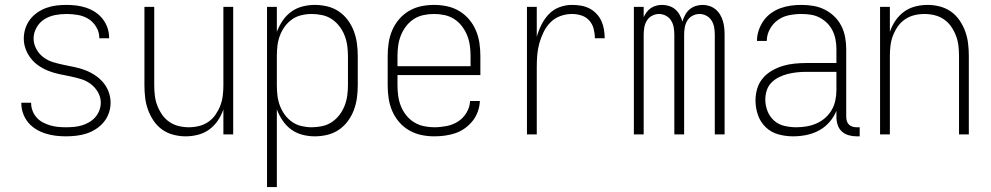

<svg xmlns="http://www.w3.org/2000/svg" viewBox="-20 -548 4040 783"><path d="M249 8Q228 8 207 5.5Q186 3 165.5 -3.5Q145 -10 127 -21Q109 -32 95.5 -48Q82 -64 74.5 -84.5Q67 -105 67 -126V-129H107V-127Q107 -111 113 -95.5Q119 -80 130 -68Q141 -56 155.5 -48.5Q170 -41 185.5 -36.5Q201 -32 217 -30.5Q233 -29 249 -29Q265 -29 281.5 -30.5Q298 -32 313.5 -36.5Q329 -41 343.5 -49.5Q358 -58 368.5 -70Q379 -82 385 -97.5Q391 -113 391 -129Q391 -152 379.5 -172Q368 -192 350 -205.5Q332 -219 310.5 -225.5Q289 -232 267 -236.5Q245 -241 223 -245.5Q201 -250 180 -258Q159 -266 140 -278.5Q121 -291 107 -308.5Q93 -326 85 -347Q77 -368 77 -391Q77 -412 83.5 -432Q90 -452 102.5 -468.5Q115 -485 132.5 -497Q150 -509 169.5 -516Q189 -523 209.5 -525.5Q230 -528 251 -528Q272 -528 292 -525.5Q312 -523 331.5 -516.5Q351 -510 368.5 -498.5Q386 -487 398.5 -471Q411 -455 418 -435.5Q425 -416 425 -395V-392H385V-394Q385 -417 372.5 -438Q360 -459 340.5 -471Q321 -483 297.5 -487Q274 -491 251 -491Q228 -491 204.5 -486.5Q181 -482 161 -469.5Q141 -457 129 -435.5Q117 -414 117 -391Q117 -369 128 -348.5Q139 -328 157 -314.5Q175 -301 196.5 -294.5Q218 -288 240 -283.5Q262 -279 284 -274.5Q306 -270 327 -262Q348 -254 367 -241.5Q386 -229 400.5 -212Q415 -195 423 -173.5Q431 -152 431 -129Q431 -108 424 -87.5Q417 -67 403.5 -50.5Q390 -34 371.5 -22Q353 -10 333 -3.5Q313 3 291.5 5.5Q270 8 249 8Z M737 8Q712 8 687 1.5Q662 -5 641.5 -19.5Q621 -34 606.5 -55.5Q592 -77 583.5 -100.5Q575 -124 572 -149.5Q569 -175 569 -200V-520H609V-200Q609 -179 611.5 -158Q614 -137 621.5 -117.5Q629 -98 641 -80.5Q653 -63 670.5 -51Q688 -39 708.5 -34Q729 -29 750 -29Q771 -29 791.5 -34Q812 -39 829.5 -51Q847 -63 859 -80.5Q871 -98 878.5 -117.5Q886 -137 888.5 -158Q891 -179 891 -200V-520H931V0H891V-102Q883 -78 868.5 -56.5Q854 -35 833.5 -20Q813 -5 788 1.5Q763 8 737 8Z M1069 215V-520H1109V-418Q1118 -442 1132.5 -463.5Q1147 -485 1167.5 -500Q1188 -515 1213 -521.5Q1238 -528 1264 -528Q1289 -528 1314.5 -522Q1340 -516 1361.5 -501.5Q1383 -487 1398.5 -466Q1414 -445 1423 -421Q1432 -397 1435.5 -371.5Q1439 -346 1439 -320V-200Q1439 -174 1435.5 -148.5Q1432 -123 1423 -99Q1414 -75 1398.5 -54Q1383 -33 1361.5 -18.5Q1340 -4 1314.5 2Q1289 8 1264 8Q1238 8 1213 1.5Q1188 -5 1167.5 -20Q1147 -35 1132.5 -56.5Q1118 -78 1109 -102V215ZM1251 -29Q1272 -29 1293.5 -33.5Q1315 -38 1333 -50Q1351 -62 1364 -79Q1377 -96 1385 -116Q1393 -136 1396 -157.5Q1399 -179 1399 -200V-320Q1399 -341 1396 -362.5Q1393 -384 1385 -404Q1377 -424 1364 -441Q1351 -458 1333 -470Q1315 -482 1293.5 -486.5Q1272 -491 1251 -491Q1230 -491 1209 -486Q1188 -481 1171 -469Q1154 -457 1141.5 -440Q1129 -423 1121.5 -403Q1114 -383 1111.5 -362Q1109 -341 1109 -320V-200Q1109 -179 1111.5 -158Q1114 -137 1121.5 -117Q1129 -97 1141.5 -80Q1154 -63 1171 -51Q1188 -39 1209 -34Q1230 -29 1251 -29Z M1751 8Q1724 8 1698 2.5Q1672 -3 1648.5 -16.5Q1625 -30 1607.5 -50.5Q1590 -71 1579.5 -95.5Q1569 -120 1565 -146.5Q1561 -173 1561 -200V-320Q1561 -347 1565 -373.5Q1569 -400 1579.5 -424.5Q1590 -449 1607.5 -469.5Q1625 -490 1648 -503.5Q1671 -517 1697 -522.5Q1723 -528 1750 -528Q1777 -528 1803 -522.5Q1829 -517 1852 -503.5Q1875 -490 1892.5 -469.5Q1910 -449 1920.5 -424.5Q1931 -400 1935 -373.5Q1939 -347 1939 -320V-242H1601V-200Q1601 -178 1604 -156.5Q1607 -135 1615 -115Q1623 -95 1636.5 -78Q1650 -61 1668.5 -49.5Q1687 -38 1708.5 -33.5Q1730 -29 1751 -29Q1776 -29 1801.5 -34Q1827 -39 1848 -52.5Q1869 -66 1882.5 -88.5Q1896 -111 1897 -136H1937Q1936 -114 1928.5 -93Q1921 -72 1907.5 -55Q1894 -38 1876 -25Q1858 -12 1837.5 -5Q1817 2 1795 5Q1773 8 1751 8ZM1601 -278H1899V-320Q1899 -342 1896 -363Q1893 -384 1885 -404Q1877 -424 1863.5 -441.5Q1850 -459 1832 -470.5Q1814 -482 1793 -486.5Q1772 -491 1750 -491Q1728 -491 1707 -486.5Q1686 -482 1668 -470.5Q1650 -459 1636.5 -441.5Q1623 -424 1615 -404Q1607 -384 1604 -363Q1601 -342 1601 -320Z M2129 0V-520H2169V-398Q2176 -423 2188 -447Q2200 -471 2218 -490Q2236 -509 2261 -518.5Q2286 -528 2313 -528Q2331 -528 2349 -525Q2367 -522 2383 -514Q2399 -506 2412 -492.5Q2425 -479 2432.5 -462.5Q2440 -446 2443 -428Q2446 -410 2446 -392H2406Q2406 -411 2401 -430.5Q2396 -450 2383 -464.5Q2370 -479 2351 -485Q2332 -491 2313 -491Q2288 -491 2265 -482.5Q2242 -474 2225 -457Q2208 -440 2197 -417.5Q2186 -395 2179.5 -371.5Q2173 -348 2171 -324Q2169 -300 2169 -276V0Z M2565 0V-520H2605V-478Q2610 -489 2617.5 -499Q2625 -509 2635 -515.5Q2645 -522 2656.5 -525Q2668 -528 2680 -528Q2695 -528 2709 -523.5Q2723 -519 2734 -509.5Q2745 -500 2752 -487Q2759 -474 2763 -460Q2767 -474 2774 -487Q2781 -500 2792 -509.5Q2803 -519 2817 -523.5Q2831 -528 2845 -528Q2860 -528 2873.5 -523.5Q2887 -519 2898 -510Q2909 -501 2916.5 -488.5Q2924 -476 2928 -462.5Q2932 -449 2933.5 -435Q2935 -421 2935 -406V0H2895V-406Q2895 -421 2892.5 -436Q2890 -451 2882 -464Q2874 -477 2860.5 -484Q2847 -491 2833 -491Q2818 -491 2804.5 -484Q2791 -477 2783 -464Q2775 -451 2772.5 -436Q2770 -421 2770 -406V0H2730V-406Q2730 -421 2727.5 -436Q2725 -451 2717 -464Q2709 -477 2695.5 -484Q2682 -491 2667 -491Q2653 -491 2639.5 -484Q2626 -477 2618 -464Q2610 -451 2607.5 -436Q2605 -421 2605 -406V0Z M3214 8Q3184 8 3154.5 0Q3125 -8 3103 -29Q3081 -50 3071 -79Q3061 -108 3061 -138Q3061 -163 3068 -186.5Q3075 -210 3090.5 -228.5Q3106 -247 3127.5 -259.5Q3149 -272 3172 -279Q3195 -286 3219.5 -288.5Q3244 -291 3268 -291H3391V-348Q3391 -367 3387.5 -386Q3384 -405 3375.5 -422.5Q3367 -440 3353.5 -453.5Q3340 -467 3323 -476Q3306 -485 3287 -488Q3268 -491 3248 -491Q3223 -491 3198 -486Q3173 -481 3152.5 -466.5Q3132 -452 3119.5 -429Q3107 -406 3107 -381H3067Q3067 -403 3074 -424Q3081 -445 3093.5 -463Q3106 -481 3124 -494Q3142 -507 3162.5 -514.5Q3183 -522 3204.5 -525Q3226 -528 3248 -528Q3273 -528 3297 -524Q3321 -520 3343 -509Q3365 -498 3382.5 -481Q3400 -464 3411 -442.5Q3422 -421 3426.5 -396.5Q3431 -372 3431 -348V-71Q3431 -63 3433.5 -54.5Q3436 -46 3442 -40Q3448 -34 3456.5 -31.5Q3465 -29 3473 -29H3486V8H3473Q3457 8 3441 3.5Q3425 -1 3413 -12Q3401 -23 3396 -39Q3391 -55 3391 -71V-96Q3381 -71 3362.5 -50Q3344 -29 3320 -16Q3296 -3 3269 2.5Q3242 8 3214 8ZM3227 -29Q3248 -29 3269 -32.5Q3290 -36 3309.5 -44.5Q3329 -53 3345 -67Q3361 -81 3371.5 -99Q3382 -117 3386.5 -138Q3391 -159 3391 -180V-255H3268Q3249 -255 3230 -253Q3211 -251 3193 -246.5Q3175 -242 3157.5 -233.5Q3140 -225 3126.5 -211.5Q3113 -198 3107 -179.5Q3101 -161 3101 -142Q3101 -118 3110 -95Q3119 -72 3137 -56Q3155 -40 3179 -34.5Q3203 -29 3227 -29Z M3569 0V-520H3609V-418Q3617 -442 3631.5 -463.5Q3646 -485 3666.5 -500Q3687 -515 3712 -521.5Q3737 -528 3763 -528Q3788 -528 3813 -521.5Q3838 -515 3858.5 -500.5Q3879 -486 3893.5 -464.5Q3908 -443 3916.5 -419.5Q3925 -396 3928 -370.5Q3931 -345 3931 -320V0H3891V-320Q3891 -341 3888.5 -362Q3886 -383 3878.5 -402.5Q3871 -422 3859 -439.5Q3847 -457 3829.5 -469Q3812 -481 3791.5 -486Q3771 -491 3750 -491Q3729 -491 3708.5 -486Q3688 -481 3670.5 -469Q3653 -457 3641 -439.5Q3629 -422 3621.5 -402.5Q3614 -383 3611.5 -362Q3609 -341 3609 -320V0Z"/></svg>

Font: Iosevka SS18 Extralight
Style: Regular
Weight: 200
Monospace: yes
Designer: Belleve Invis
Foundry: Belleve Invis
Version: Version 25.1.1; ttfautohint (v1.8.4)